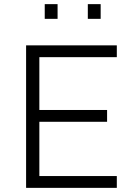

<svg xmlns="http://www.w3.org/2000/svg" viewBox="-20 -907 641 927"><path d="M106 0V-688H544V-631H170V-376H497V-319H170V-57H544V0ZM196 -816V-887H258V-816ZM404 -816V-887H466V-816Z"/></svg>

Font: Saira Light
Style: Regular
Weight: 300
Designer: Hector Gatti with collaboration of the Omnibus-Type team
Foundry: Omnibus-Type
Version: Version 1.100; ttfautohint (v1.8.3)